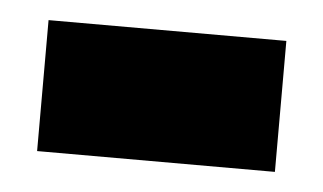

<svg xmlns="http://www.w3.org/2000/svg" viewBox="-28 -379 373 222"><g transform="rotate(5 159.0 -268.0)"><path d="M21 -192V-344H297V-192Z"/></g></svg>

Font: Noto Sans Thai Looped UI Condensed Black
Style: Regular
Weight: 900
Width: 3
Designer: Cadson Demak Team
Foundry: Cadson Demak Co., Ltd.
Version: Version 1.000; ttfautohint (v1.8.4.7-5d5b)